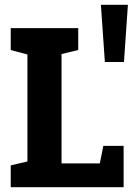

<svg xmlns="http://www.w3.org/2000/svg" viewBox="-20 -785 556 805"><path d="M238 0H95V-667H238ZM95 0V-100H498.3V0ZM25 -667H105L124.3 -548.7L25 -575.3ZM498.3 -173.3V0H378.3L413.3 -173.3ZM25 0V-91.7L125 -115L105 0ZM194.7 -548 228 -667H308V-575.3ZM403 -765H516.3L499.7 -525H419.7Z"/></svg>

Font: Epunda Slab Light
Style: Regular
Weight: 300
Designer: Simon Atzbach
Foundry: typofactur
Version: Version 1.102